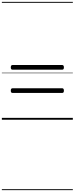

<svg xmlns="http://www.w3.org/2000/svg" viewBox="-20 -1287 803 2064"><path d="M114 -538Q105 -538 100.5 -544Q96 -550 96 -562Q96 -588 114 -588H649Q658 -588 662.5 -581.5Q667 -575 667 -562Q667 -538 649 -538ZM114 -288Q105 -288 100.5 -294Q96 -300 96 -312Q96 -338 114 -338H649Q658 -338 662.5 -331.5Q667 -325 667 -312Q667 -288 649 -288ZM0 747H763V757H0ZM0 -20H763V0H0ZM0 -505H763V-500H0ZM0 -1267H763V-1257H0Z"/></svg>

Font: Playwrite VN Guides
Style: Regular
Weight: 400
Designer: Veronika Burian, José Scaglione
Foundry: TypeTogether
Version: Version 1.003